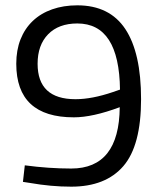

<svg xmlns="http://www.w3.org/2000/svg" viewBox="-20 -690 600 720"><path d="M247 -58Q427 -58 429 -288Q327 -250 257 -250Q41 -250 41 -451Q41 -502 57 -542.5Q73 -583 103 -611.5Q133 -640 175.5 -655Q218 -670 270 -670Q391 -670 450 -581Q509 -492 509 -318Q509 -144 442.5 -67Q376 10 247 10Q209 10 170.5 6.5Q132 3 92 -4L66 -8L73 -70Q163 -58 247 -58ZM263 -318Q325 -318 404 -345L430 -354Q427 -602 270 -602Q200 -602 160.5 -561.5Q121 -521 121 -451Q121 -318 263 -318Z"/></svg>

Font: Sunflower Light
Style: Regular
Weight: 300
Designer: JIKJI
Foundry: JIKJI
Version: Version 1.00